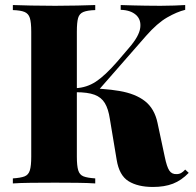

<svg xmlns="http://www.w3.org/2000/svg" viewBox="-20 -728 776 762"><path d="M358 -708V-688Q327 -687 311 -680.5Q295 -674 290 -656.5Q285 -639 285 -602V-106Q285 -70 290.5 -52Q296 -34 311.5 -28Q327 -22 358 -20V0Q330 -2 286.5 -2.5Q243 -3 199 -3Q148 -3 103 -2.5Q58 -2 31 0V-20Q62 -22 77.5 -28Q93 -34 98.5 -52Q104 -70 104 -106V-602Q104 -639 98.5 -656.5Q93 -674 77.5 -680.5Q62 -687 31 -688V-708Q58 -707 103 -706Q148 -705 199 -705Q243 -705 286.5 -706Q330 -707 358 -708ZM301 -378Q390 -378 454 -367Q518 -356 555.5 -326.5Q593 -297 605 -241L634 -105Q642 -66 652 -51Q662 -36 681 -37Q691 -37 699 -41.5Q707 -46 715 -55L729 -42Q700 -12 666.5 1Q633 14 587 14Q527 14 490 -9Q453 -32 443 -94L416 -256Q410 -296 396 -319Q382 -342 355 -352Q328 -362 281 -362H257V-378ZM280 -362V-378Q324 -380 360.5 -404Q397 -428 445 -483L492 -538Q532 -584 536.5 -617Q541 -650 519.5 -669Q498 -688 459 -689V-708Q485 -707 508.5 -706.5Q532 -706 558 -705.5Q584 -705 617 -705Q648 -705 672 -706Q696 -707 715 -708V-689Q682 -681 643 -658.5Q604 -636 560 -586L364 -362Z"/></svg>

Font: Playfair Display ExtraBold
Style: Regular
Weight: 800
Designer: Claus Eggers Sørensen
Foundry: Claus Eggers Sørensen
Version: Version 1.203